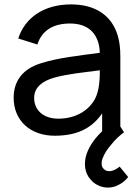

<svg xmlns="http://www.w3.org/2000/svg" viewBox="-20 -598 626 868"><path d="M520.8 155.2C500 172.9 467.7 186.5 447.9 164.6C436.5 153.1 438.5 133.3 442.7 120.8C451 97.9 465.6 75 483.3 55.2C499 34.4 519.8 15.6 540.6 0L524 -26V-343.8C524 -378.1 520.8 -408.3 512.5 -436.5C485.4 -528.1 411.5 -578.1 301 -578.1C178.1 -578.1 92.7 -517.7 62.5 -424L149 -396.9C170.8 -464.6 226 -491.7 296.9 -491.7C377.1 -491.7 428.1 -447.9 431.3 -359.4C332.3 -345.8 240.6 -336.5 163.5 -311.5C83.3 -286.5 41.7 -232.3 41.7 -156.2C41.7 -52.1 117.7 15.6 227.1 15.6C325 15.6 393.8 -15.6 441.7 -85.4V-4.2C410.4 25 385.4 59.4 371.9 96.9C357.3 139.6 362.5 184.4 389.6 213.5C417.7 247.9 467.7 260.4 510.4 240.6C531.2 231.3 547.9 217.7 559.4 202.1ZM409.4 -151C379.2 -94.8 317.7 -61.5 243.8 -61.5C176 -61.5 134.4 -100 134.4 -155.2C134.4 -203.1 170.8 -231.3 225 -246.9C285.4 -263.5 343.8 -268.8 431.3 -280.2C431.3 -246.9 430.2 -189.6 409.4 -151Z"/></svg>

Font: Manrope3 Medium
Style: Regular
Weight: 500
Width: 4
Designer: Mikhail Sharanda
Foundry: Mikhail Sharanda
Version: Version 3.000;PS 003.000;hotconv 1.0.88;makeotf.lib2.5.64775